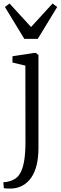

<svg xmlns="http://www.w3.org/2000/svg" viewBox="-38 -854 353 1116"><path d="M31 242Q25.5 242 15.2 242Q5 242 -4.2 241.2Q-13.5 240.5 -16 239L-18.5 205Q-11.5 205.5 4.8 202.5Q21 199.5 37 192Q63.5 181 79.5 152.5Q95.5 124 102.8 78.8Q110 33.5 110 -28.5L109.5 -472.5L34.5 -490.5V-527L161.5 -546.5H170.5L185.5 -534V6Q185.5 62 175 105Q164.5 148 144 177.8Q123.5 207.5 95 223.5Q66.5 239.5 31 242ZM103.5 -628 -9.5 -813.5 17.5 -833.5 142.5 -697 267.5 -833.5 294.5 -813.5 181.5 -628Z"/></svg>

Font: Merriweather 60pt Light
Style: Regular
Weight: 300
Version: Version 2.100